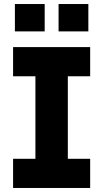

<svg xmlns="http://www.w3.org/2000/svg" viewBox="-20 -934 513 954"><path d="M156 -50V-650H317V-50ZM45 -555V-700H428V-555ZM45 0V-145H428V0ZM271 -778V-914H419V-778ZM54 -778V-914H202V-778Z"/></svg>

Font: SUSE Thin ExtraBold
Style: Regular
Weight: 800
Version: Version 1.000